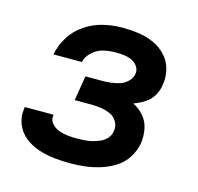

<svg xmlns="http://www.w3.org/2000/svg" viewBox="-85 -628 747 725"><g transform="rotate(15 288.0 -265.0)"><path d="M248 8Q277 8 306.5 4.5Q336 1 365.5 -8Q395 -17 422 -34Q449 -51 466 -78Q483 -105 488 -135Q492 -163 486.5 -191Q481 -219 463 -239.5Q445 -260 421 -272Q443 -280 463 -292.5Q483 -305 495 -325Q507 -345 510 -367Q516 -399 508 -429.5Q500 -460 479.5 -482Q459 -504 431 -516.5Q403 -529 371.5 -533.5Q340 -538 308 -538Q272 -538 235 -529.5Q198 -521 164.5 -499Q131 -477 110 -443.5Q89 -410 82 -373H193Q198 -396 218 -413.5Q238 -431 261.5 -436Q285 -441 308 -441Q325 -441 341 -439Q357 -437 371 -430.5Q385 -424 394 -410.5Q403 -397 400 -381Q397 -364 383 -351Q369 -338 352.5 -333Q336 -328 319 -326Q302 -324 285 -324H220L204 -227H269Q289 -227 308.5 -224Q328 -221 345 -213Q362 -205 371.5 -188Q381 -171 377 -151Q375 -136 364 -123.5Q353 -111 338 -104.5Q323 -98 308 -94.5Q293 -91 278 -90Q263 -89 248 -89Q230 -89 212 -91Q194 -93 178 -99Q162 -105 150 -118.5Q138 -132 141 -150V-153H29Q28 -149 28 -146Q23 -114 35 -85Q47 -56 70.5 -37.5Q94 -19 123.5 -9Q153 1 184.5 4.5Q216 8 248 8Z"/></g></svg>

Font: Iosevka Sparkle SmBdObl
Style: Regular
Weight: 600
Italic angle: -9°
Designer: Belleve Invis
Foundry: Belleve Invis
Version: Version 4.5.0; ttfautohint (v1.8.3)